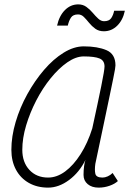

<svg xmlns="http://www.w3.org/2000/svg" viewBox="-20 -844 640 878"><path d="M495 -53 519 -16Q505 -3 481 5.5Q457 14 431 14Q400 14 381 -2Q362 -18 362 -44Q362 -65 364.5 -84Q367 -103 371 -113Q343 -56 296 -21Q249 14 200 14Q150 14 112 -7.5Q74 -29 53 -68Q32 -107 32 -159Q32 -220 51.5 -286Q71 -352 105 -413.5Q139 -475 181.5 -524.5Q224 -574 271 -603Q318 -632 363 -632Q426 -632 467 -614.5Q508 -597 508 -545Q508 -541 506 -527.5Q504 -514 498 -486Q492 -458 482 -408.5Q472 -359 455.5 -282Q439 -205 416 -95Q412 -67 416 -49.5Q420 -32 449 -32Q460 -32 472.5 -37.5Q485 -43 495 -53ZM200 -32Q240 -32 278 -60Q316 -88 348.5 -139Q381 -190 402 -257Q428 -376 443 -450Q458 -524 458 -540Q458 -567 435.5 -576.5Q413 -586 363 -586Q327 -586 288 -559Q249 -532 212 -486.5Q175 -441 146 -385Q117 -329 99.5 -270.5Q82 -212 82 -159Q82 -102 114.5 -67Q147 -32 200 -32ZM455 -701Q432 -701 416 -712.5Q400 -724 387.5 -739.5Q375 -755 363.5 -766.5Q352 -778 337 -778Q314 -778 304.5 -763.5Q295 -749 290 -727H241Q251 -772 277 -798Q303 -824 338 -824Q359 -824 375 -812.5Q391 -801 404 -785.5Q417 -770 429.5 -758.5Q442 -747 456 -747Q479 -747 488.5 -761Q498 -775 502 -795H551Q542 -752 516 -726.5Q490 -701 455 -701Z"/></svg>

Font: Victor Mono Thin
Style: Italic
Weight: 100
Italic angle: -12°
Monospace: yes
Designer: Rune Bjørnerås
Version: Version 1.561;gftools[0.9.30]